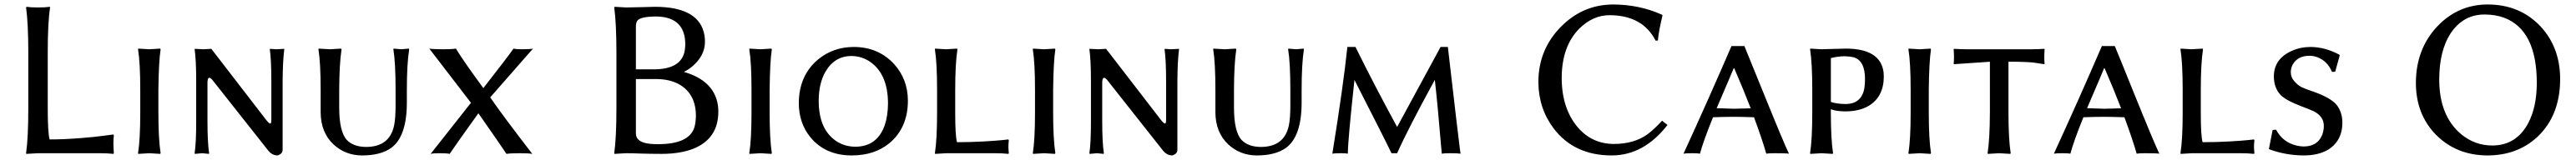

<svg xmlns="http://www.w3.org/2000/svg" viewBox="-20 -678 11381 708"><path d="M190.9 -444.8V-200.2Q190.9 -89.8 199.2 -61Q259.3 -61 329.6 -66.4Q399.9 -71.8 440.4 -77.6L481 -83L482.9 -79.1Q481 -63 481 -43.9Q481 -27.3 482.9 0L481 2.9Q456.5 0 420.9 0H147.9L96.2 2.9L95.2 0Q105 -68.4 105 -200.2V-444.8Q105 -573.7 95.2 -645L97.2 -647.9Q115.2 -645 147.9 -645Q181.6 -645 200.2 -647.9L201.2 -645Q190.9 -577.6 190.9 -444.8Z M599.6 -280.8Q599.6 -399.9 589.8 -460L590.8 -462.9Q592.8 -462.9 639.6 -460Q639.6 -460 687.5 -462.9L689.5 -460Q681.2 -405.8 679.7 -280.8V-179.2Q679.7 -63 689.5 0L687.5 2.9Q685.5 2.9 639.6 0Q639.6 0 590.8 2.9L589.8 0Q599.6 -61 599.6 -179.2Z M846.7 -316.9Q846.7 -412.1 839.8 -460L840.8 -461.9Q842.8 -461.9 878.4 -460Q878.4 -460 913.6 -461.9L1157.7 -145Q1173.3 -126 1176.8 -133.3Q1178.7 -138.2 1178.7 -147V-316.9Q1178.7 -412.1 1171.9 -460L1173.8 -461.9Q1175.8 -461.9 1199.7 -460L1235.8 -461.9V-460Q1229 -405.8 1228.5 -316.9V-15.1Q1228.5 1 1210.4 8.3Q1206.5 9.8 1202.6 9.8Q1182.1 8.3 1166.5 -9.8L917.5 -325.2Q897.5 -347.2 896.5 -313V-143.1Q896.5 -47.9 903.8 0L902.8 2.9Q900.9 2.9 873.5 0L840.8 2.9L839.8 0Q846.7 -45.4 846.7 -143.1Z M1777.3 -279.8V-224.1Q1777.3 -74.2 1708 -23.4Q1660.6 9.8 1579.6 9.8Q1505.9 9.8 1452.6 -39.6Q1397 -92.3 1396.5 -181.2V-279.8Q1396.5 -399.9 1386.7 -460L1387.7 -462.9Q1389.6 -462.9 1437.5 -460L1486.3 -462.9L1488.8 -460Q1479 -395.5 1478.5 -279.8V-202.1Q1478.5 -93.8 1513.2 -57.6Q1542.5 -28.3 1596.7 -27.8Q1701.7 -27.8 1721.2 -124Q1727.5 -155.3 1727.5 -210.9V-279.8Q1727.5 -399.9 1717.8 -460L1718.8 -462.9Q1719.7 -462.9 1752.4 -460L1785.6 -462.9L1787.6 -460Q1777.3 -395.5 1777.3 -279.8Z M2060.5 -223.1 1876.5 -462.9Q1894 -460 1938.5 -460Q1976.6 -460 1994.1 -462.9Q2025.4 -410.6 2115.2 -288.1Q2224.1 -427.7 2248.5 -462.9Q2261.2 -460 2286.1 -460Q2321.8 -460 2334.5 -462.9L2145.5 -247.1Q2208 -156.7 2331.5 2.9Q2314.5 0 2278.3 0Q2233.4 0 2217.3 2.9Q2194.8 -31.7 2093.3 -176.8Q1996.1 -41.5 1966.3 2.9Q1954.6 0 1919.4 0Q1893.6 0 1882.3 2.9Z M2789.1 -559.1V-371.1H2867.2Q2990.2 -371.1 3004.9 -454.1Q3006.8 -467.3 3007.3 -481Q3007.3 -588.9 2907.2 -603Q2893.6 -605 2879.9 -605Q2805.2 -605 2793.9 -584Q2789.1 -574.7 2789.1 -559.1ZM2789.1 -328.1V-87.9Q2789.1 -47.4 2853 -41.5Q2868.2 -40 2886.2 -40Q3023.9 -40 3047.4 -114.3Q3053.7 -135.7 3054.2 -165Q3054.2 -263.2 2979.5 -305.2Q2938.5 -327.6 2882.3 -328.1ZM2746.1 -645Q2773.4 -645 2820.8 -646.5Q2857.4 -647.9 2873 -647.9Q3071.8 -647.9 3092.3 -520Q3094.2 -506.3 3094.2 -493.2Q3094.2 -430.7 3036.1 -382.3Q3019 -368.7 3001 -359.9Q3134.8 -321.3 3151.4 -212.4Q3153.3 -198.2 3153.3 -184.1Q3153.3 -65.4 3044.4 -20.5Q2987.3 2.4 2905.3 2.9Q2856.9 2.9 2810.1 1.5Q2773.4 0 2746.1 0L2694.3 2.9L2693.4 0Q2703.1 -68.4 2703.1 -200.2V-444.8Q2703.1 -573.7 2693.4 -645L2695.3 -647.9Q2697.3 -647.9 2746.1 -645Z M3299.8 -280.8Q3299.8 -399.9 3290 -460L3291 -462.9Q3293 -462.9 3339.8 -460Q3339.8 -460 3387.7 -462.9L3389.6 -460Q3381.3 -405.8 3379.9 -280.8V-179.2Q3379.9 -63 3389.6 0L3387.7 2.9Q3385.7 2.9 3339.8 0Q3339.8 0 3291 2.9L3290 0Q3299.8 -61 3299.8 -179.2Z M3741.7 -430.2Q3666.5 -430.2 3626 -359.9Q3596.7 -308.1 3596.7 -231.9Q3596.7 -108.9 3670.4 -56.2Q3708.5 -29.3 3757.8 -28.8Q3854.5 -28.8 3888.2 -123.5Q3902.3 -165 3902.8 -219.2Q3902.8 -346.2 3827.6 -401.9Q3789.1 -429.7 3741.7 -430.2ZM3990.7 -232.9Q3990.7 -113.8 3910.2 -45.4Q3843.8 9.8 3742.7 9.8Q3625.5 9.8 3559.1 -71.8Q3509.3 -133.8 3508.8 -220.2Q3508.8 -344.7 3595.2 -416Q3661.1 -469.7 3751 -470.2Q3860.4 -470.2 3930.2 -394Q3990.2 -327.1 3990.7 -232.9Z M4199.7 -179.2Q4199.7 -77.6 4207.5 -48.8Q4267.6 -48.8 4324.2 -52Q4380.9 -55.2 4407.7 -58.1L4434.6 -61L4436.5 -57.1Q4434.6 -41 4434.6 -25.9Q4434.6 -20 4435.5 -12.5Q4436.5 -4.9 4436.5 0L4434.6 2.9Q4410.2 0 4374.5 0H4161.6L4110.8 2.9L4109.9 0Q4119.6 -61 4119.6 -179.2V-280.8Q4119.6 -399.9 4109.9 -460L4110.8 -462.9Q4112.8 -462.9 4158.7 -460L4207.5 -462.9L4209.5 -460Q4199.7 -395.5 4199.7 -280.8Z M4552.2 -280.8Q4552.2 -399.9 4542.5 -460L4543.5 -462.9Q4545.4 -462.9 4592.3 -460Q4592.3 -460 4640.1 -462.9L4642.1 -460Q4633.8 -405.8 4632.3 -280.8V-179.2Q4632.3 -63 4642.1 0L4640.1 2.9Q4638.2 2.9 4592.3 0Q4592.3 0 4543.5 2.9L4542.5 0Q4552.2 -61 4552.2 -179.2Z M4799.3 -316.9Q4799.3 -412.1 4792.5 -460L4793.5 -461.9Q4795.4 -461.9 4831.1 -460Q4831.1 -460 4866.2 -461.9L5110.4 -145Q5126 -126 5129.4 -133.3Q5131.3 -138.2 5131.3 -147V-316.9Q5131.3 -412.1 5124.5 -460L5126.5 -461.9Q5128.4 -461.9 5152.3 -460L5188.5 -461.9V-460Q5181.6 -405.8 5181.2 -316.9V-15.1Q5181.2 1 5163.1 8.3Q5159.2 9.8 5155.3 9.8Q5134.8 8.3 5119.1 -9.8L4870.1 -325.2Q4850.1 -347.2 4849.1 -313V-143.1Q4849.1 -47.9 4856.4 0L4855.5 2.9Q4853.5 2.9 4826.2 0L4793.5 2.9L4792.5 0Q4799.3 -45.4 4799.3 -143.1Z M5730 -279.8V-224.1Q5730 -74.2 5660.6 -23.4Q5613.3 9.8 5532.2 9.8Q5458.5 9.8 5405.3 -39.6Q5349.6 -92.3 5349.1 -181.2V-279.8Q5349.1 -399.9 5339.4 -460L5340.3 -462.9Q5342.3 -462.9 5390.1 -460L5439 -462.9L5441.4 -460Q5431.6 -395.5 5431.2 -279.8V-202.1Q5431.2 -93.8 5465.8 -57.6Q5495.1 -28.3 5549.3 -27.8Q5654.3 -27.8 5673.8 -124Q5680.2 -155.3 5680.2 -210.9V-279.8Q5680.2 -399.9 5670.4 -460L5671.4 -462.9Q5672.4 -462.9 5705.1 -460L5738.3 -462.9L5740.2 -460Q5730 -395.5 5730 -279.8Z M5932.1 -470.2H5967.8Q6054.2 -295.4 6151.9 -116.2L6343.8 -470.2H6376Q6423.3 -61 6428.7 -22.5Q6430.7 -9.8 6432.1 2Q6420.4 0 6385.7 0Q6359.9 0 6349.1 2Q6330.1 -224.1 6318.4 -324.7Q6201.2 -110.4 6151.9 0H6127Q6101.6 -53.7 5963.4 -324.2Q5934.6 -59.6 5934.1 2Q5926.3 0 5904.8 0Q5874.5 0 5865.7 2Q5914.1 -297.4 5932.1 -470.2Z M7104 -658.2Q7220.2 -658.2 7319.8 -613.8Q7321.8 -612.8 7322.3 -612.8L7324.2 -609.9Q7307.6 -539.6 7304.7 -506.8Q7304.2 -502.4 7304.2 -499L7293.9 -498Q7236.3 -610.4 7090.3 -610.8Q7017.1 -610.8 6957 -551.8Q6879.4 -473.6 6878.9 -334Q6878.9 -198.7 6949.7 -114.7Q7012.7 -41.5 7108.9 -41Q7199.2 -41 7258.8 -84.5Q7288.1 -106.4 7322.3 -144L7346.2 -125Q7242.2 9.3 7100.1 9.8Q6933.6 9.8 6842.8 -110.4Q6776.4 -199.2 6775.9 -314.9Q6775.9 -459 6876 -560.1Q6967.3 -652.3 7090.8 -657.7Q7097.7 -658.2 7104 -658.2Z M7547.4 -159.2Q7504.9 -54.7 7489.7 2Q7480 0 7457 0Q7426.3 0 7417 2Q7527.8 -239.7 7628.9 -474.1H7686Q7710.4 -415.5 7766.6 -275.9Q7860.4 -43.9 7882.8 2Q7870.1 0 7818.8 0Q7794.4 0 7782.7 2Q7764.6 -61 7728.5 -159.2Q7669.4 -161.1 7642.1 -161.1Q7599.1 -161.1 7547.4 -159.2ZM7713.9 -198.7Q7682.1 -280.8 7641.1 -376H7638.7Q7631.3 -358.4 7615.7 -321.3Q7580.6 -239.7 7563.5 -199.2Q7573.7 -199.2 7598.1 -198.2Q7627.4 -197.3 7638.7 -196.8Q7671.9 -197.3 7713.9 -198.7Z M8067.9 -420.9V-227.1Q8091.3 -218.3 8132.8 -217.8Q8203.1 -217.8 8215.8 -287.1Q8218.8 -305.7 8218.8 -328.1Q8218.8 -409.7 8168.9 -424.3Q8152.3 -428.7 8127.9 -429.2Q8098.1 -428.7 8067.9 -420.9ZM8067.9 -179.2Q8067.9 -63 8077.6 0L8075.7 2.9Q8073.7 2.9 8026.9 0L7977.1 2.9L7976.1 0Q7985.8 -61 7985.8 -179.2V-280.8Q7985.8 -399.9 7976.1 -460L7977.1 -462.9Q7979 -462.9 8025.9 -460Q8039.6 -460 8073.2 -461.4Q8114.3 -462.9 8133.8 -462.9Q8287.1 -462.9 8300.8 -358.4Q8301.8 -349.1 8301.8 -339.8Q8301.8 -250.5 8235.8 -210Q8193.8 -185.1 8130.9 -185.1Q8090.3 -185.5 8067.9 -194.8Z M8420.4 -280.8Q8420.4 -399.9 8410.6 -460L8411.6 -462.9Q8413.6 -462.9 8460.4 -460Q8460.4 -460 8508.3 -462.9L8510.3 -460Q8502 -405.8 8500.5 -280.8V-179.2Q8500.5 -63 8510.3 0L8508.3 2.9Q8506.3 2.9 8460.4 0Q8460.4 0 8411.6 2.9L8410.6 0Q8420.4 -61 8420.4 -179.2Z M8770.5 -404.8Q8770.5 -404.8 8612.3 -394L8610.4 -397Q8613.3 -419.9 8610.4 -460L8612.3 -461.9Q8642.6 -460 8667.5 -460H8955.6Q8981 -460 9010.3 -461.9L9012.2 -460Q9009.3 -418.9 9012.2 -397L9010.3 -394Q9010.3 -394 8961.9 -401.4Q8916.5 -405.3 8852.5 -404.8V-180.2Q8852.5 -63 8862.3 0L8860.4 2.9Q8858.4 2.9 8811.5 0L8761.2 2.9L8760.3 0Q8770 -61 8770.5 -180.2Z M9183.6 -159.2Q9141.1 -54.7 9126 2Q9116.2 0 9093.3 0Q9062.5 0 9053.2 2Q9164.1 -239.7 9265.1 -474.1H9322.3Q9346.7 -415.5 9402.8 -275.9Q9496.6 -43.9 9519 2Q9506.3 0 9455.1 0Q9430.7 0 9418.9 2Q9400.9 -61 9364.7 -159.2Q9305.7 -161.1 9278.3 -161.1Q9235.4 -161.1 9183.6 -159.2ZM9350.1 -198.7Q9318.4 -280.8 9277.3 -376H9274.9Q9267.6 -358.4 9252 -321.3Q9216.8 -239.7 9199.7 -199.2Q9210 -199.2 9234.4 -198.2Q9263.7 -197.3 9274.9 -196.8Q9308.1 -197.3 9350.1 -198.7Z M9702.1 -179.2Q9702.1 -77.6 9710 -48.8Q9770 -48.8 9826.7 -52Q9883.3 -55.2 9910.2 -58.1L9937 -61L9939 -57.1Q9937 -41 9937 -25.9Q9937 -20 9938 -12.5Q9939 -4.9 9939 0L9937 2.9Q9912.6 0 9877 0H9664.1L9613.3 2.9L9612.3 0Q9622.1 -61 9622.1 -179.2V-280.8Q9622.1 -399.9 9612.3 -460L9613.3 -462.9Q9615.2 -462.9 9661.1 -460L9710 -462.9L9711.9 -460Q9702.1 -395.5 9702.1 -280.8Z M10019.5 -103 10034.7 -104Q10064 -48.3 10126 -33.7Q10141.1 -30.3 10155.8 -29.8Q10217.8 -29.8 10238.3 -81.1Q10245.6 -99.6 10245.6 -121.1Q10245.6 -163.1 10201.2 -185.5Q10186.5 -192.9 10145.5 -208Q10075.7 -234.9 10053.2 -259.3Q10048.3 -265.1 10044.9 -270Q10025.4 -297.4 10024.9 -339.8Q10024.9 -417.5 10104.5 -453.1Q10143.1 -470.2 10187.5 -470.2Q10252 -469.7 10314 -436L10315.9 -433.1L10295.9 -360.8L10281.7 -359.9Q10261.7 -407.7 10217.3 -424.8Q10200.2 -431.2 10182.6 -431.2Q10130.9 -431.2 10108.9 -393.6Q10100.1 -377.9 10099.6 -359.9Q10099.6 -335.9 10115.7 -317.9Q10131.8 -299.8 10148.2 -292Q10164.6 -284.2 10188.5 -276.4L10189.9 -275.9Q10274.9 -247.1 10302.2 -213.9Q10327.1 -182.1 10327.6 -136.2Q10327.6 -53.7 10262.7 -14.6Q10220.2 9.8 10156.7 9.8Q10076.2 9.3 10002.9 -18.1Z M10955.6 -613.8Q10861.8 -613.8 10806.2 -531.2Q10755.9 -454.6 10755.4 -327.1Q10755.4 -165.5 10852.5 -84Q10913.1 -34.2 10989.7 -34.2Q11096.2 -34.2 11148.9 -133.8Q11186 -204.6 11186.5 -310.1Q11186.5 -544.9 11042 -599.6Q11002.9 -613.8 10955.6 -613.8ZM11289.6 -329.1Q11289.6 -165 11186.5 -69.8Q11099.1 9.3 10969.7 9.8Q10832 9.8 10741.2 -81.5Q10652.8 -171.9 10652.3 -310.1Q10652.3 -460.9 10747.6 -562Q10838.9 -657.7 10968.8 -658.2Q11111.8 -658.2 11203.1 -561Q11289.1 -468.3 11289.6 -329.1Z"/></svg>

Font: Linux Biolinum Capitals O
Style: Small Caps
Weight: 400
Designer: Philipp H. Poll
Foundry: Philipp H. Poll
Version: Version 1.0.4